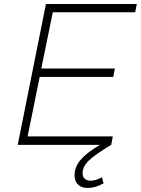

<svg xmlns="http://www.w3.org/2000/svg" viewBox="-20 -719 699 953"><path d="M242 -658 185 -379H550L542 -337H177L117 -42H540L532 0Q455 46 422.5 76.5Q390 107 390 141Q390 159 401 168.5Q412 178 429 178Q455 178 486 161L494 191Q454 214 415 214Q385 214 367.5 197.5Q350 181 350 151Q350 110 380 74.5Q410 39 476 0H68L208 -699H659L651 -658Z"/></svg>

Font: Gontserrat ExtraLight
Style: Italic
Weight: 275
Italic angle: -11.3°
Designer: Julieta Ulanovsky
Foundry: Julieta Ulanovsky
Version: Version 6.001